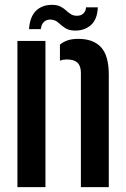

<svg xmlns="http://www.w3.org/2000/svg" viewBox="-20 -768 516 788"><path d="M51.5 0V-600H166.5V0ZM312 0V-470.5Q311.5 -498.5 297.5 -511.2Q283.5 -524 254.5 -524Q247 -524 239.8 -522.8Q232.5 -521.5 226 -519V-585Q240 -596.5 258 -602.5Q276 -608.5 301.5 -608.5Q363 -608.5 394.8 -574Q426.5 -539.5 426.5 -461V0ZM333 -738H381.5Q379.5 -688 352.8 -664.8Q326 -641.5 286 -642.5Q261.5 -643 246.5 -653.5Q231.5 -664 219.5 -675Q207.5 -686 190.5 -687.5Q173 -689 161.5 -679.2Q150 -669.5 147.5 -648.5H99Q103 -701.5 129.5 -725.5Q156 -749.5 197.5 -748Q216 -747.5 228.5 -741Q241 -734.5 250.2 -726Q259.5 -717.5 269 -711Q278.5 -704.5 291 -703.5Q310.5 -702 321.5 -712Q332.5 -722 333 -738Z"/></svg>

Font: Big Shoulders Stencil Text Thin
Style: Bold
Weight: 700
Version: Version 2.001